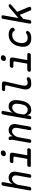

<svg xmlns="http://www.w3.org/2000/svg" viewBox="1996 -2794 807 4840"><g transform="rotate(-90 2400.0 -373.5)"><path d="M161 -316 111 -35Q107 -12 94 -1Q81 10 58 10Q35 10 26 -1Q17 -12 21 -35L138 -695Q142 -718 155 -729Q168 -740 191 -740Q214 -740 223 -729Q232 -718 228 -695L185 -456Q208 -504 247 -532Q286 -560 341 -560Q381 -560 412 -546.5Q443 -533 463 -508Q483 -483 490.5 -448Q498 -413 490 -370L431 -35Q427 -12 414 -1Q401 10 378 10Q355 10 346 -1Q337 -12 341 -35L396 -344Q401 -370 398 -393.5Q395 -417 384.5 -435Q374 -453 356 -464Q338 -475 311 -475Q284 -475 258.5 -459Q233 -443 213 -419.5Q193 -396 179 -368Q165 -340 161 -316Z M1048 -90Q1068 -90 1077 -77.5Q1086 -65 1083 -45Q1079 -25 1065.5 -12.5Q1052 0 1032 0H648Q628 0 618.5 -12.5Q609 -25 613 -45Q616 -65 629.5 -77.5Q643 -90 664 -90H816L871 -400Q874 -420 866.5 -430Q859 -440 838 -440H747Q727 -440 717.5 -452.5Q708 -465 711 -485Q714 -505 728.5 -517.5Q743 -530 763 -530H904Q945 -530 961 -510.5Q977 -491 970 -450L906 -90ZM944 -629Q911 -629 895 -646Q879 -663 885 -692Q890 -722 912 -739.5Q934 -757 967 -757Q1000 -757 1016 -739.5Q1032 -722 1027 -692Q1021 -663 999 -646Q977 -629 944 -629Z M1329 -560Q1352 -560 1364 -549Q1376 -538 1382 -515Q1386 -501 1386.5 -485.5Q1387 -470 1385 -456Q1408 -504 1447 -532Q1486 -560 1541 -560Q1581 -560 1612 -546.5Q1643 -533 1663 -508Q1683 -483 1690.5 -448Q1698 -413 1690 -370L1631 -35Q1627 -12 1614 -1Q1601 10 1578 10Q1555 10 1546 -1Q1537 -12 1541 -35L1596 -344Q1601 -370 1598 -393.5Q1595 -417 1584.5 -435Q1574 -453 1556 -464Q1538 -475 1511 -475Q1484 -475 1458.5 -459Q1433 -443 1413 -419.5Q1393 -396 1379 -368Q1365 -340 1361 -316L1311 -35Q1307 -12 1294 -1Q1281 10 1258 10Q1235 10 1226 -1Q1217 -12 1221 -35L1295 -455Q1298 -470 1297 -485Q1296 -500 1292 -515Q1287 -538 1296.5 -549Q1306 -560 1329 -560Z M1853 10Q1830 10 1821 -1.5Q1812 -13 1816 -36L1933 -695Q1937 -718 1949.5 -729Q1962 -740 1985 -740Q2008 -740 2017.5 -729Q2027 -718 2023 -695L1980 -456Q2005 -501 2043 -530.5Q2081 -560 2136 -560Q2199 -560 2234 -533Q2269 -506 2283.5 -462.5Q2298 -419 2296.5 -364.5Q2295 -310 2285 -256Q2277 -210 2261.5 -162.5Q2246 -115 2218 -76.5Q2190 -38 2148 -14Q2106 10 2045 10Q2016 10 1994.5 2Q1973 -6 1957.5 -20.5Q1942 -35 1932.5 -55Q1923 -75 1918 -100L1906 -36Q1902 -13 1889 -1.5Q1876 10 1853 10ZM2052 -80Q2085 -80 2109.5 -93.5Q2134 -107 2151 -131.5Q2168 -156 2178.5 -189.5Q2189 -223 2196 -262Q2203 -300 2205.5 -337.5Q2208 -375 2200 -404.5Q2192 -434 2170 -452Q2148 -470 2105 -470Q2078 -470 2053 -455Q2028 -440 2007.5 -417Q1987 -394 1973.5 -367Q1960 -340 1956 -316L1936 -206Q1932 -182 1939.5 -159.5Q1947 -137 1962.5 -119.5Q1978 -102 2001.5 -91Q2025 -80 2052 -80Z M2668 -224Q2652 -154 2669 -117Q2686 -80 2728 -80Q2748 -80 2767.5 -83Q2787 -86 2812 -97Q2835 -108 2849 -102.5Q2863 -97 2871 -78Q2879 -58 2871.5 -41.5Q2864 -25 2844 -15Q2811 1 2775 5.5Q2739 10 2697 10Q2661 10 2633 -3Q2605 -16 2587.5 -43Q2570 -70 2566 -111Q2562 -152 2575 -207L2667 -608Q2672 -628 2663 -638Q2654 -648 2634 -648H2560Q2540 -648 2531.5 -658.5Q2523 -669 2526 -689Q2530 -709 2542.5 -719.5Q2555 -730 2575 -730H2699Q2740 -730 2757 -710.5Q2774 -691 2765 -650Z M3448 -90Q3468 -90 3477 -77.5Q3486 -65 3483 -45Q3479 -25 3465.5 -12.5Q3452 0 3432 0H3048Q3028 0 3018.5 -12.5Q3009 -25 3013 -45Q3016 -65 3029.5 -77.5Q3043 -90 3064 -90H3216L3271 -400Q3274 -420 3266.5 -430Q3259 -440 3238 -440H3147Q3127 -440 3117.5 -452.5Q3108 -465 3111 -485Q3114 -505 3128.5 -517.5Q3143 -530 3163 -530H3304Q3345 -530 3361 -510.5Q3377 -491 3370 -450L3306 -90ZM3344 -629Q3311 -629 3295 -646Q3279 -663 3285 -692Q3290 -722 3312 -739.5Q3334 -757 3367 -757Q3400 -757 3416 -739.5Q3432 -722 3427 -692Q3421 -663 3399 -646Q3377 -629 3344 -629Z M3648 -274Q3662 -351 3691 -405Q3720 -459 3760 -493.5Q3800 -528 3848 -544Q3896 -560 3946 -560Q3984 -560 4012.5 -553.5Q4041 -547 4062 -536Q4083 -525 4096.5 -511Q4110 -497 4116 -482Q4126 -459 4119 -442Q4112 -425 4094 -415Q4074 -404 4058.5 -407Q4043 -410 4037 -425Q4029 -442 4004.5 -456Q3980 -470 3936 -470Q3900 -470 3867.5 -458Q3835 -446 3809.5 -422Q3784 -398 3766 -362.5Q3748 -327 3739 -279Q3730 -230 3736 -192.5Q3742 -155 3759.5 -130Q3777 -105 3804.5 -92.5Q3832 -80 3866 -80Q3892 -80 3921.5 -86.5Q3951 -93 3968 -108Q3982 -120 4000 -122Q4018 -124 4032 -110Q4038 -104 4040 -96.5Q4042 -89 4040 -80Q4038 -71 4031.5 -60.5Q4025 -50 4013 -38Q3997 -22 3977 -12.5Q3957 -3 3936 2Q3915 7 3892.5 8.5Q3870 10 3848 10Q3793 10 3750.5 -7Q3708 -24 3681 -58.5Q3654 -93 3644.5 -147Q3635 -201 3648 -274Z M4316 -35Q4312 -12 4299 -1Q4286 10 4263 10Q4240 10 4231 -1Q4222 -12 4226 -35L4343 -695Q4347 -718 4359.5 -729Q4372 -740 4395 -740Q4418 -740 4427.5 -729Q4437 -718 4433 -695L4365 -313L4630 -539Q4644 -550 4656 -555Q4668 -560 4681 -560Q4695 -560 4704 -554Q4713 -548 4715.5 -538.5Q4718 -529 4714 -518Q4710 -507 4699 -497L4522 -344L4646 -46Q4651 -35 4649 -24.5Q4647 -14 4641 -6.5Q4635 1 4626.5 5.5Q4618 10 4609 10Q4592 10 4576.5 6.5Q4561 3 4553 -18L4446 -278L4343 -189Z"/></g></svg>

Font: Maple Mono Normal NL
Style: Italic
Weight: 400
Italic angle: -10°
Monospace: yes
Designer: subframe7536
Version: Version 7.000